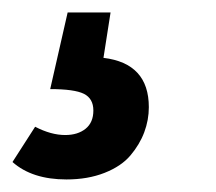

<svg xmlns="http://www.w3.org/2000/svg" viewBox="-58 -36 344 306"><path d="M118.2 -16.1 106.9 56.2Q179.2 64.9 179.2 134.8Q179.2 155.3 171.9 174.8Q164.6 194.3 149.9 211.7Q135.3 229 108.6 239.5Q82 250 47.9 250Q-6.8 250 -38.1 222.2L-2 166Q23.4 179.2 45.9 179.2Q65.9 179.2 78.4 169.2Q90.8 159.2 90.8 140.1Q90.8 121.1 75.7 113.5Q60.5 106 22 106L49.8 -16.1Z"/></svg>

Font: Fira Sans Compressed Medium
Style: Italic
Weight: 500
Width: 3
Italic angle: -8°
Designer: Carrois Corporate & Edenspiekermann AG
Foundry: Carrois Corporate GbR & Edenspiekermann AG
Version: Version 4.203;PS 004.203;hotconv 1.0.88;makeotf.lib2.5.64775